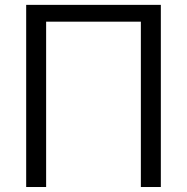

<svg xmlns="http://www.w3.org/2000/svg" viewBox="-20 -750 750 770"><path d="M85 0V-730.5H625V0H544.9V-663.1H165V0Z"/></svg>

Font: GenEi M Gothic v2 Regular
Style: Regular
Weight: 400
Version: Version 2.0